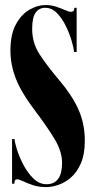

<svg xmlns="http://www.w3.org/2000/svg" viewBox="-20 -731 378 764"><path d="M164.5 13.5Q134.5 13.5 111.2 5.8Q88 -2 72 -9.8Q56 -17.5 47.5 -17.5Q37 -17.5 37 0H28V-177.5H38Q38.5 -164.5 47.5 -135.8Q56.5 -107 73.2 -75Q90 -43 113.2 -20.5Q136.5 2 165 2Q227 2 227 -83Q227 -129 196.5 -179Q166 -229 120.5 -289Q64.5 -363 43 -418.2Q21.5 -473.5 21.5 -530Q21.5 -594.5 43.5 -634.5Q65.5 -674.5 97.8 -692.8Q130 -711 161.5 -711Q184 -711 204 -704.2Q224 -697.5 239 -690.8Q254 -684 262.5 -684Q276 -684 276 -700H285V-524H275Q273.5 -539 265.2 -567.8Q257 -596.5 242.2 -627Q227.5 -657.5 206.8 -678.8Q186 -700 160 -700Q135.5 -700 121.8 -680.8Q108 -661.5 108 -616Q108 -561 136.5 -516.5Q165 -472 216.5 -411Q266 -353 291.8 -296Q317.5 -239 317.5 -171.5Q317.5 -117 301.8 -81Q286 -45 261.8 -24.2Q237.5 -3.5 211.2 5Q185 13.5 164.5 13.5Z"/></svg>

Font: Imbue 100pt ExtraBold
Style: Regular
Weight: 800
Designer: Tyler Finck
Foundry: Etcetera Type Company
Version: Version 1.102; ttfautohint (v1.8.3)